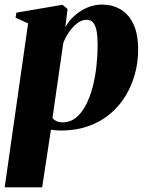

<svg xmlns="http://www.w3.org/2000/svg" viewBox="-35 -546 628 820"><path d="M-15 254 85 -446 31.5 -470.5 35 -492 232 -525.5 253.5 -507.5 244 -429.5Q257.5 -455 281.5 -477.2Q305.5 -499.5 336.2 -513Q367 -526.5 401 -526.5Q444.5 -526.5 479.5 -506.2Q514.5 -486 534.8 -443.2Q555 -400.5 555 -333.5Q555 -280.5 541.2 -230Q527.5 -179.5 500.8 -135.8Q474 -92 434.2 -58.8Q394.5 -25.5 341.8 -7Q289 11.5 224.5 11.5Q214.5 11.5 203.8 10.5Q193 9.5 182.5 8L145 254ZM189 -41.5Q195.5 -34 206 -28.8Q216.5 -23.5 232.5 -23.5Q265.5 -23.5 290.2 -44Q315 -64.5 332.5 -98.8Q350 -133 361 -175.8Q372 -218.5 377 -264.5Q382 -310.5 382 -353Q382 -387.5 377.8 -412Q373.5 -436.5 363.2 -449Q353 -461.5 334.5 -461.5Q313 -461.5 292.5 -444.8Q272 -428 256.8 -404.5Q241.5 -381 235 -361Z"/></svg>

Font: Merriweather 120pt Black
Style: Italic
Weight: 900
Italic angle: -7.8°
Version: Version 2.101